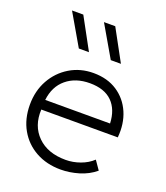

<svg xmlns="http://www.w3.org/2000/svg" viewBox="-140 -849 830 960"><g transform="rotate(20 275.0 -368.5)"><path d="M295 15Q220 15 162.5 -16.8Q105 -48.5 72.5 -105.5Q40 -162.5 40 -238Q40 -311.5 72.2 -369.5Q104.5 -427.5 160.2 -461.2Q216 -495 286 -495Q360 -495 412.5 -460.5Q465 -426 490.5 -367Q516 -308 509 -234H102Q97.5 -146.5 151.8 -92.8Q206 -39 302 -39Q340.5 -39 378.8 -52.8Q417 -66.5 444 -92L476.5 -45Q439.5 -14 390.8 0.5Q342 15 295 15ZM104 -286H449Q446 -359.5 405 -400.2Q364 -441 286 -441Q210.5 -441 161.5 -400.2Q112.5 -359.5 104 -286ZM344 -585 247 -752H307L398 -585ZM174 -585 77 -752H137L228 -585Z"/></g></svg>

Font: Geologica Thin
Style: Regular
Weight: 100
Designer: Sindre Bremnes, Frode Helland
Foundry: Monokrom Skriftforlag AS
Version: Version 1.010; ttfautohint (v1.8.4.7-5d5b);gftools[0.9.28]